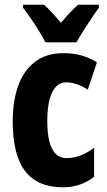

<svg xmlns="http://www.w3.org/2000/svg" viewBox="-20 -786 455 816"><path d="M247 10Q140 10 87 -58.5Q34 -127 34 -272Q34 -354 56.5 -419Q79 -484 127 -522Q175 -560 250 -560Q293 -560 327.5 -550Q362 -540 392 -521L353 -405Q306 -436 260 -436Q223 -436 202 -394Q181 -352 181 -272Q181 -114 263 -114Q322 -114 380 -158V-35Q324 10 247 10ZM173 -606Q164 -624 147 -652Q130 -680 111 -707.5Q92 -735 78 -753V-766H167Q183 -752 201 -732.5Q219 -713 239 -689Q260 -714 277.5 -732.5Q295 -751 312 -766H400V-753Q386 -734 368 -707Q350 -680 333 -653Q316 -626 305 -606Z"/></svg>

Font: Noto Sans Lao Looped ExtraCondensed ExtraBold
Style: Regular
Weight: 800
Width: 2
Designer: Mark Frömberg, Ben Mitchell
Foundry: The Fontpad Ltd
Version: Version 1.002; ttfautohint (v1.8.4.7-5d5b)